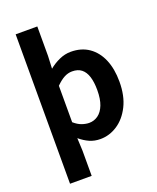

<svg xmlns="http://www.w3.org/2000/svg" viewBox="-179 -903 1003 1223"><g transform="rotate(-20 322.0 -291.5)"><path d="M79.3 214.9V-797.9H226V-597.9L222.1 -512.8Q253.8 -539.1 292.1 -556.3Q330.4 -573.5 370 -573.5Q442 -573.5 492.9 -538.1Q543.8 -502.6 570.7 -439.1Q597.6 -375.6 597.6 -288.9Q597.6 -192.9 563.6 -125Q529.5 -57.1 475.3 -21.7Q421.2 13.8 359.7 13.8Q319.6 13.8 286.4 -1Q253.2 -15.8 222.1 -42.1L226 44.4V214.9ZM327.6 -107.4Q361 -107.4 388.1 -126.9Q415.2 -146.4 430.9 -186.2Q446.5 -226.1 446.5 -286.6Q446.5 -340.3 434.9 -377.5Q423.2 -414.6 399.1 -433.9Q375.1 -453.2 335.8 -453.2Q307.5 -453.2 281.2 -439Q255 -424.9 226 -395.7V-148.7Q252.7 -125.3 279 -116.3Q305.2 -107.4 327.6 -107.4Z"/></g></svg>

Font: Noto Sans JP
Style: Regular
Weight: 100
Designer: Ryoko NISHIZUKA 西塚涼子 (kana, bopomofo & ideographs); Paul D. Hunt (Latin, Greek & Cyrillic); Sandoll Communications 산돌커뮤니
Foundry: Adobe
Version: Version 2.004;hotconv 1.0.118;makeotfexe 2.5.65603